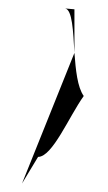

<svg xmlns="http://www.w3.org/2000/svg" viewBox="-20 -600 255 454"><path d="M32 -166 70 -229C104 -229 143 -324 178 -373C163 -394 159 -435 156 -475ZM132 -580H134ZM134 -580C151 -577 153 -527 156 -475V-578Z"/></svg>

Font: bitstorm
Style: cn
Weight: 400
Version: Version 0.2